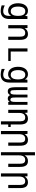

<svg xmlns="http://www.w3.org/2000/svg" viewBox="2202 -3002 1015 5458"><g transform="rotate(90 2709.0 -272.5)"><path d="M291.5 214.8Q254.4 214.8 214.1 208Q173.8 201.2 132.8 188V99.1Q157.2 110.4 179 118.7Q200.7 127 220.2 132.3Q239.7 137.7 258.1 140.4Q276.4 143.1 294.4 143.1Q365.2 143.1 397.9 102.8Q430.7 62.5 430.7 -22V-86.9Q410.2 -42.5 373.5 -19.3Q336.9 3.9 283.7 3.9Q234.9 3.9 195.6 -16.1Q156.2 -36.1 128.9 -72.8Q101.6 -109.4 86.7 -161.6Q71.8 -213.9 71.8 -278.3Q71.8 -342.8 86.4 -394.8Q101.1 -446.8 128.7 -483.4Q156.2 -520 195.6 -540Q234.9 -560.1 284.2 -560.1Q334.5 -560.1 371.3 -538.8Q408.2 -517.6 430.7 -474.1L439.5 -544.9H520.5V-35.2Q520.5 88.9 462.6 151.9Q404.8 214.8 291.5 214.8ZM300.8 -70.8Q365.2 -70.8 397.9 -123.5Q430.7 -176.3 430.7 -277.8Q430.7 -379.4 397.9 -431.6Q365.2 -483.9 300.3 -483.9Q235.8 -483.9 201.2 -431.9Q166.5 -379.9 166.5 -278.3Q166.5 -176.3 201.4 -123.5Q236.3 -70.8 300.8 -70.8Z M694.3 -546.9H775.4L784.2 -464.8Q808.1 -512.2 849.1 -536.1Q890.1 -560.1 946.3 -560.1Q1030.3 -560.1 1071.3 -505.4Q1112.3 -450.7 1112.3 -338.9V0H1022V-338.9Q1022 -412.6 996.3 -447.3Q970.7 -481.9 915.5 -481.9Q851.6 -481.9 817.9 -437.5Q784.2 -393.1 784.2 -309.1V0H694.3Z M1355 -546.9H1444.8V-69.8H1713.4V0H1355Z M2097.7 214.8Q2060.5 214.8 2020.3 208Q1980 201.2 1939 188V99.1Q1963.4 110.4 1985.1 118.7Q2006.8 127 2026.4 132.3Q2045.9 137.7 2064.2 140.4Q2082.5 143.1 2100.6 143.1Q2171.4 143.1 2204.1 102.8Q2236.8 62.5 2236.8 -22V-86.9Q2216.3 -42.5 2179.7 -19.3Q2143.1 3.9 2089.8 3.9Q2041 3.9 2001.7 -16.1Q1962.4 -36.1 1935.1 -72.8Q1907.7 -109.4 1892.8 -161.6Q1877.9 -213.9 1877.9 -278.3Q1877.9 -342.8 1892.6 -394.8Q1907.2 -446.8 1934.8 -483.4Q1962.4 -520 2001.7 -540Q2041 -560.1 2090.3 -560.1Q2140.6 -560.1 2177.5 -538.8Q2214.4 -517.6 2236.8 -474.1L2245.6 -544.9H2326.7V-35.2Q2326.7 88.9 2268.8 151.9Q2210.9 214.8 2097.7 214.8ZM2106.9 -70.8Q2171.4 -70.8 2204.1 -123.5Q2236.8 -176.3 2236.8 -277.8Q2236.8 -379.4 2204.1 -431.6Q2171.4 -483.9 2106.4 -483.9Q2042 -483.9 2007.3 -431.9Q1972.7 -379.9 1972.7 -278.3Q1972.7 -176.3 2007.6 -123.5Q2042.5 -70.8 2106.9 -70.8Z M2576.2 13.2Q2545.9 13.2 2523.4 2.4Q2501 -8.3 2485.8 -37.1Q2479 -50.3 2473.9 -67.9Q2468.8 -85.4 2465.3 -108.6Q2461.9 -131.8 2460.2 -161.9Q2458.5 -191.9 2458.5 -230V-546.9H2540.5V-233.9Q2540.5 -175.8 2543.5 -140.1Q2544.9 -122.1 2547.4 -107.7Q2549.8 -93.3 2555.9 -83Q2562 -72.8 2572.5 -67.4Q2583 -62 2600.6 -62Q2622.6 -62 2634.5 -69.8Q2646.5 -77.6 2653.3 -91.8Q2661.1 -107.4 2664.8 -140.6Q2668.5 -173.8 2668.5 -233.9V-546.9H2750.5V-233.9Q2750.5 -197.8 2751.5 -173.1Q2752.4 -148.4 2754.4 -131.8Q2756.3 -115.2 2759 -105.5Q2761.7 -95.7 2764.6 -89.4Q2771 -76.7 2783 -69.3Q2794.9 -62 2814.5 -62Q2835.4 -62 2846.4 -70.3Q2857.4 -78.6 2863.3 -91.8Q2871.6 -109.9 2874.8 -144.5Q2877.9 -179.2 2877.9 -233.9V-546.9H2959.5V0H2877.9V-46.9Q2844.7 13.2 2781.2 13.2Q2748 13.2 2722.4 -3.2Q2696.8 -19.5 2682.6 -55.7Q2665.5 -20.5 2640.9 -3.7Q2616.2 13.2 2576.2 13.2Z M3427.7 -338.9Q3427.7 -412.6 3402.1 -447.3Q3376.5 -481.9 3321.3 -481.9Q3257.3 -481.9 3223.6 -438Q3189.9 -394 3189.9 -309.1V0H3100.1V-546.9H3181.2L3189.9 -464.8Q3213.9 -512.2 3254.9 -536.1Q3295.9 -560.1 3352.1 -560.1Q3436.5 -560.1 3477.3 -505.6Q3518.1 -451.2 3518.1 -338.9V-69.8H3590.3V0H3518.1V208H3427.7Z M3704.1 -546.9H3785.2L3793.9 -464.8Q3817.9 -512.2 3858.9 -536.1Q3899.9 -560.1 3956.1 -560.1Q4040.5 -560.1 4081.3 -505.6Q4122.1 -451.2 4122.1 -338.9V0H4031.7V-338.9Q4031.7 -412.6 4006.1 -447.3Q3980.5 -481.9 3925.3 -481.9Q3861.3 -481.9 3827.6 -438Q3793.9 -394 3793.9 -309.1V208H3704.1Z M4306.2 -759.8H4396V-464.8Q4419.9 -512.2 4460.9 -536.1Q4502 -560.1 4558.1 -560.1Q4642.6 -560.1 4683.3 -505.6Q4724.1 -451.2 4724.1 -338.9V0H4633.8V-338.9Q4633.8 -412.6 4608.2 -447.3Q4582.5 -481.9 4527.3 -481.9Q4463.4 -481.9 4429.7 -438Q4396 -394 4396 -309.1V208H4306.2Z M4908.2 -546.9H4989.3L4998 -464.8Q5022 -512.2 5063 -536.1Q5104 -560.1 5160.2 -560.1Q5244.6 -560.1 5285.4 -505.6Q5326.2 -451.2 5326.2 -338.9V0H5235.8V-338.9Q5235.8 -412.6 5210.2 -447.3Q5184.6 -481.9 5129.4 -481.9Q5065.4 -481.9 5031.7 -438Q4998 -394 4998 -309.1V208H4908.2Z"/></g></svg>

Font: Hack
Style: Regular
Weight: 400
Monospace: yes
Designer: Christopher Simpkins
Foundry: Christopher Simpkins
Version: Version 2.019; ttfautohint (v1.4.1) -l 4 -r 80 -G 350 -x 0 -